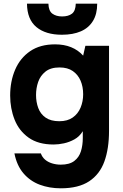

<svg xmlns="http://www.w3.org/2000/svg" viewBox="-20 -775 665 1039"><path d="M309 244Q247 244 195 224.5Q143 205 107 163Q71 121 58 55H201Q208 75 223.5 88.5Q239 102 261.5 109Q284 116 309 116Q356 116 382 96Q408 76 418 43.5Q428 11 428 -28V-65Q410 -36 383 -21Q356 -6 326.5 0.5Q297 7 270 7Q187 7 135 -30Q83 -67 59 -127.5Q35 -188 35 -258Q35 -335 62 -398Q89 -461 143 -498Q197 -535 278 -535Q327 -535 365 -519.5Q403 -504 430 -474L442 -527H570V-67Q570 29 545 98.5Q520 168 462.5 206Q405 244 309 244ZM301 -119Q345 -119 373.5 -139Q402 -159 416 -192.5Q430 -226 430 -265Q430 -306 416 -338.5Q402 -371 374 -390.5Q346 -410 302 -410Q254 -410 226 -387.5Q198 -365 186.5 -331.5Q175 -298 175 -261Q175 -223 187 -190.5Q199 -158 227 -138.5Q255 -119 301 -119ZM315 -587Q227 -587 177 -628.5Q127 -670 126 -755H242Q243 -716 263.5 -701Q284 -686 316 -686Q350 -686 369.5 -701Q389 -716 390 -755H506Q506 -699 483 -661.5Q460 -624 417.5 -605.5Q375 -587 315 -587Z"/></svg>

Font: Onest
Style: Bold
Weight: 700
Designer: Dmitri Voloshin, Andrey Kudryavtsev
Foundry: Dmitri Voloshin, Andrey Kudryavtsev
Version: Version 1.000;gftools[0.9.33]